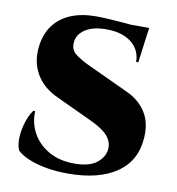

<svg xmlns="http://www.w3.org/2000/svg" viewBox="-81 -788 808 875"><g transform="rotate(10 322.5 -350.0)"><path d="M294 -714Q316 -714 353 -712Q390 -710 430 -706.5Q470 -703 500 -699.5Q530 -696 539 -692L519 -541H509Q509 -596 466.5 -630Q424 -664 350 -664Q289 -664 253 -640.5Q217 -617 214 -580Q211 -544 238.5 -524Q266 -504 303 -487L490 -400Q546 -375 578 -327Q610 -279 605 -206Q598 -99 515.5 -42.5Q433 14 291 14Q233 14 186 5Q139 -4 105.5 -18.5Q72 -33 54 -51Q43 -76 45 -112Q47 -148 58.5 -183.5Q70 -219 86 -240H95Q92 -188 117 -141Q142 -94 192 -65Q242 -36 312 -36Q384 -36 418.5 -66Q453 -96 453 -134Q453 -166 428.5 -192Q404 -218 347 -244L184 -320Q115 -352 83.5 -408Q52 -464 61 -535Q68 -593 98 -633Q128 -673 177.5 -693.5Q227 -714 294 -714ZM541 -704 538 -683H393V-704Z"/></g></svg>

Font: Cinzel Black
Style: Regular
Weight: 900
Designer: Natanael Gama
Version: Version 2.000